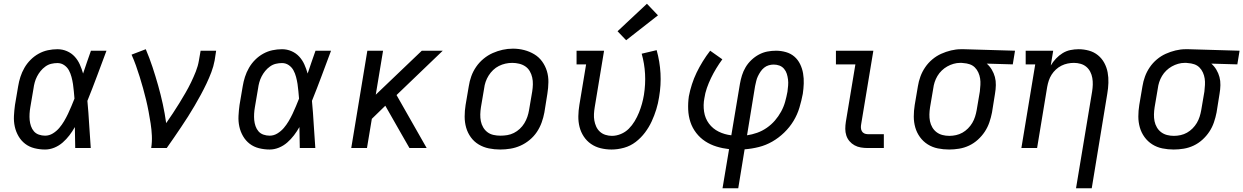

<svg xmlns="http://www.w3.org/2000/svg" viewBox="-20 -791 6644 1026"><path d="M221 8Q192 8 164 1Q136 -6 114.5 -22.5Q93 -39 79 -63Q65 -87 59 -114.5Q53 -142 54.5 -171.5Q56 -201 60 -230L77 -330Q81 -355 89 -380Q97 -405 110.5 -428.5Q124 -452 143.5 -471.5Q163 -491 186.5 -504Q210 -517 235.5 -522.5Q261 -528 287 -528Q314 -528 338 -517.5Q362 -507 379 -488.5Q396 -470 406.5 -446.5Q417 -423 424 -398Q434 -428 444.5 -458.5Q455 -489 466 -520H549Q524 -453 499 -386Q474 -319 447 -252Q453 -189 456.5 -126Q460 -63 465 0H382Q381 -28 381 -56Q381 -84 380 -112Q367 -89 351 -68Q335 -47 315 -29.5Q295 -12 270.5 -2Q246 8 221 8ZM221 -66Q243 -66 262.5 -78Q282 -90 296.5 -107Q311 -124 322.5 -143.5Q334 -163 343.5 -183Q353 -203 361.5 -223.5Q370 -244 378 -264Q376 -284 374.5 -303.5Q373 -323 370 -342Q367 -361 362 -380Q357 -399 348 -415.5Q339 -432 323 -443Q307 -454 287 -454Q270 -454 253.5 -450Q237 -446 222.5 -435.5Q208 -425 197 -411.5Q186 -398 178 -382.5Q170 -367 165.5 -350.5Q161 -334 159 -318L142 -218Q139 -201 138 -183.5Q137 -166 138.5 -149.5Q140 -133 145.5 -117Q151 -101 161.5 -89Q172 -77 188 -71.5Q204 -66 221 -66Z M788 0Q793 -33 791.5 -66Q790 -99 785 -131Q780 -163 774 -195Q768 -227 760.5 -258Q753 -289 744.5 -319.5Q736 -350 726.5 -380.5Q717 -411 706.5 -440.5Q696 -470 683 -499L759 -528Q779 -481 795 -432.5Q811 -384 825 -334.5Q839 -285 850 -234.5Q861 -184 868 -133Q886 -159 904 -186Q922 -213 938.5 -240Q955 -267 971 -294.5Q987 -322 1001 -351Q1015 -380 1026.5 -409Q1038 -438 1043 -468L1052 -520H1135L1127 -468Q1121 -436 1109.5 -405.5Q1098 -375 1083.5 -344.5Q1069 -314 1053 -284.5Q1037 -255 1020 -226Q1003 -197 985 -168.5Q967 -140 948 -112Q929 -84 910 -56Q891 -28 871 0Z M1421 8Q1392 8 1364 1Q1336 -6 1314.5 -22.5Q1293 -39 1279 -63Q1265 -87 1259 -114.5Q1253 -142 1254.5 -171.5Q1256 -201 1260 -230L1277 -330Q1281 -355 1289 -380Q1297 -405 1310.5 -428.5Q1324 -452 1343.5 -471.5Q1363 -491 1386.5 -504Q1410 -517 1435.5 -522.5Q1461 -528 1487 -528Q1514 -528 1538 -517.5Q1562 -507 1579 -488.5Q1596 -470 1606.5 -446.5Q1617 -423 1624 -398Q1634 -428 1644.5 -458.5Q1655 -489 1666 -520H1749Q1724 -453 1699 -386Q1674 -319 1647 -252Q1653 -189 1656.5 -126Q1660 -63 1665 0H1582Q1581 -28 1581 -56Q1581 -84 1580 -112Q1567 -89 1551 -68Q1535 -47 1515 -29.5Q1495 -12 1470.5 -2Q1446 8 1421 8ZM1421 -66Q1443 -66 1462.5 -78Q1482 -90 1496.5 -107Q1511 -124 1522.5 -143.5Q1534 -163 1543.5 -183Q1553 -203 1561.5 -223.5Q1570 -244 1578 -264Q1576 -284 1574.5 -303.5Q1573 -323 1570 -342Q1567 -361 1562 -380Q1557 -399 1548 -415.5Q1539 -432 1523 -443Q1507 -454 1487 -454Q1470 -454 1453.5 -450Q1437 -446 1422.5 -435.5Q1408 -425 1397 -411.5Q1386 -398 1378 -382.5Q1370 -367 1365.5 -350.5Q1361 -334 1359 -318L1342 -218Q1339 -201 1338 -183.5Q1337 -166 1338.5 -149.5Q1340 -133 1345.5 -117Q1351 -101 1361.5 -89Q1372 -77 1388 -71.5Q1404 -66 1421 -66Z M1857 0 1943 -520H2027L1988 -285L2234 -520H2346L2099 -283L2260 0H2168L2129 -68L2039 -226L1967 -156L1941 0Z M2653 8Q2622 8 2592.5 2Q2563 -4 2538 -19Q2513 -34 2496 -57.5Q2479 -81 2471 -109Q2463 -137 2463 -168Q2463 -199 2468 -230L2485 -330Q2489 -357 2498.5 -383.5Q2508 -410 2524.5 -434Q2541 -458 2564 -477Q2587 -496 2613 -507.5Q2639 -519 2666 -525Q2693 -531 2721 -531Q2752 -531 2781 -523.5Q2810 -516 2835 -501Q2860 -486 2877 -462.5Q2894 -439 2902.5 -411Q2911 -383 2910.5 -352Q2910 -321 2905 -290L2889 -190Q2884 -163 2874.5 -136.5Q2865 -110 2849 -86Q2833 -62 2810 -43Q2787 -24 2761 -12.5Q2735 -1 2707.5 3.5Q2680 8 2653 8ZM2654 -66Q2673 -66 2691 -69Q2709 -72 2726 -80.5Q2743 -89 2757.5 -102.5Q2772 -116 2782 -132.5Q2792 -149 2798 -166.5Q2804 -184 2807 -202L2824 -302Q2827 -321 2827.5 -340Q2828 -359 2824 -377Q2820 -395 2811 -410.5Q2802 -426 2787.5 -436Q2773 -446 2754.5 -450.5Q2736 -455 2717 -455Q2699 -455 2681 -451Q2663 -447 2646 -438.5Q2629 -430 2615 -416.5Q2601 -403 2591 -387Q2581 -371 2575 -353.5Q2569 -336 2567 -318L2550 -218Q2547 -199 2546.5 -180Q2546 -161 2549.5 -143.5Q2553 -126 2562 -110.5Q2571 -95 2585 -84.5Q2599 -74 2617 -70Q2635 -66 2654 -66Z M3248 8Q3218 8 3189.5 1Q3161 -6 3138 -22Q3115 -38 3099.5 -61.5Q3084 -85 3077 -112.5Q3070 -140 3070.5 -170Q3071 -200 3076 -230L3112 -447H3061V-520H3208L3158 -218Q3155 -200 3154 -182Q3153 -164 3156 -147Q3159 -130 3166 -114.5Q3173 -99 3185.5 -87.5Q3198 -76 3215 -70.5Q3232 -65 3250 -65Q3274 -65 3298 -75Q3322 -85 3340 -103Q3358 -121 3371.5 -143.5Q3385 -166 3394.5 -189.5Q3404 -213 3410.5 -236.5Q3417 -260 3421 -284Q3430 -341 3427 -396Q3424 -451 3409 -504L3489 -523Q3506 -462 3509.5 -399.5Q3513 -337 3502 -272Q3497 -239 3487 -206.5Q3477 -174 3462.5 -142.5Q3448 -111 3426.5 -82.5Q3405 -54 3377 -32.5Q3349 -11 3315 -1.5Q3281 8 3248 8ZM3326 -576 3280 -624 3437 -771 3496 -709Z M3841 215 3876 6Q3841 2 3808.5 -8Q3776 -18 3748.5 -36Q3721 -54 3700.5 -80.5Q3680 -107 3669.5 -138.5Q3659 -170 3657.5 -205.5Q3656 -241 3661 -276Q3667 -308 3677.5 -340.5Q3688 -373 3702.5 -403Q3717 -433 3735.5 -463Q3754 -493 3775 -520L3840 -474Q3823 -451 3807.5 -425.5Q3792 -400 3779.5 -374Q3767 -348 3757.5 -321Q3748 -294 3744 -266Q3737 -230 3742.5 -194Q3748 -158 3768.5 -130.5Q3789 -103 3820.5 -87.5Q3852 -72 3888 -68L3934 -343Q3938 -366 3945 -388.5Q3952 -411 3964.5 -432Q3977 -453 3995.5 -470.5Q4014 -488 4035.5 -499.5Q4057 -511 4080 -515.5Q4103 -520 4127 -520Q4154 -520 4180 -512.5Q4206 -505 4225 -488.5Q4244 -472 4255.5 -448.5Q4267 -425 4271.5 -398.5Q4276 -372 4275 -344.5Q4274 -317 4270 -290Q4263 -253 4252 -216Q4241 -179 4220.5 -145Q4200 -111 4170.5 -82.5Q4141 -54 4107 -34.5Q4073 -15 4035.5 -5.5Q3998 4 3959 7L3925 215ZM3972 -68Q3999 -72 4026 -81.5Q4053 -91 4077.5 -108Q4102 -125 4121 -147Q4140 -169 4154 -194.5Q4168 -220 4175.5 -247Q4183 -274 4188 -301Q4190 -317 4191.5 -333.5Q4193 -350 4191 -366Q4189 -382 4184.5 -396.5Q4180 -411 4170 -423Q4160 -435 4145.5 -440.5Q4131 -446 4114 -446Q4101 -446 4087.5 -442Q4074 -438 4063 -429Q4052 -420 4044 -408Q4036 -396 4030 -383.5Q4024 -371 4021 -357.5Q4018 -344 4015 -331Z M4617 0Q4598 0 4580 -3Q4562 -6 4546.5 -14.5Q4531 -23 4519.5 -36.5Q4508 -50 4502.5 -67Q4497 -84 4497 -102.5Q4497 -121 4500 -140L4551 -447H4447V-520H4647L4582 -128Q4580 -118 4580.5 -108Q4581 -98 4585.5 -90Q4590 -82 4598.5 -78Q4607 -74 4617 -74H4703V0Z M5052 8Q5021 8 4991.5 2Q4962 -4 4937.5 -19.5Q4913 -35 4896 -58.5Q4879 -82 4871 -110Q4863 -138 4863 -168.5Q4863 -199 4868 -230L4885 -330Q4889 -356 4898.5 -382Q4908 -408 4924 -431.5Q4940 -455 4962 -473.5Q4984 -492 5009.5 -503.5Q5035 -515 5062 -521.5Q5089 -528 5115 -528Q5119 -528 5123 -528Q5127 -528 5131 -528L5404 -520L5392 -447L5253 -451Q5269 -437 5280 -418.5Q5291 -400 5296.5 -379.5Q5302 -359 5301.5 -336Q5301 -313 5297 -290L5281 -190Q5276 -164 5267 -137.5Q5258 -111 5242.5 -87.5Q5227 -64 5205.5 -44.5Q5184 -25 5158.5 -13Q5133 -1 5105.5 3.5Q5078 8 5052 8ZM5053 -65Q5071 -65 5089 -69Q5107 -73 5123 -82Q5139 -91 5152.5 -104.5Q5166 -118 5175.5 -134Q5185 -150 5190.5 -167.5Q5196 -185 5199 -202L5216 -302Q5218 -320 5219 -337.5Q5220 -355 5217.5 -371.5Q5215 -388 5208 -403.5Q5201 -419 5189.5 -430.5Q5178 -442 5162 -447.5Q5146 -453 5128 -454L5119 -455Q5117 -455 5114.5 -455Q5112 -455 5110 -455Q5093 -455 5075.5 -450Q5058 -445 5042 -436Q5026 -427 5012.5 -414Q4999 -401 4989.5 -385Q4980 -369 4974.5 -352Q4969 -335 4967 -318L4950 -218Q4947 -199 4946.5 -180Q4946 -161 4949.5 -143.5Q4953 -126 4962 -110.5Q4971 -95 4985 -84.5Q4999 -74 5016.5 -69.5Q5034 -65 5053 -65Z M5730 215 5816 -302Q5819 -321 5819.5 -339Q5820 -357 5817 -374.5Q5814 -392 5806 -407.5Q5798 -423 5785 -434Q5772 -445 5754.5 -450Q5737 -455 5719 -455Q5702 -455 5685 -451.5Q5668 -448 5652 -440Q5636 -432 5622.5 -419.5Q5609 -407 5599.5 -392Q5590 -377 5584.5 -360.5Q5579 -344 5576 -327L5522 0H5438L5512 -447H5461V-520H5608L5595 -441Q5607 -461 5623 -478Q5639 -495 5658.5 -507Q5678 -519 5700 -523.5Q5722 -528 5744 -528Q5772 -528 5799 -520.5Q5826 -513 5847 -496Q5868 -479 5881 -455Q5894 -431 5899 -404Q5904 -377 5903 -348Q5902 -319 5897 -290L5814 215Z M6252 8Q6221 8 6191.5 2Q6162 -4 6137.5 -19.5Q6113 -35 6096 -58.5Q6079 -82 6071 -110Q6063 -138 6063 -168.5Q6063 -199 6068 -230L6085 -330Q6089 -356 6098.5 -382Q6108 -408 6124 -431.5Q6140 -455 6162 -473.5Q6184 -492 6209.5 -503.5Q6235 -515 6262 -521.5Q6289 -528 6315 -528Q6319 -528 6323 -528Q6327 -528 6331 -528L6604 -520L6592 -447L6453 -451Q6469 -437 6480 -418.5Q6491 -400 6496.5 -379.5Q6502 -359 6501.5 -336Q6501 -313 6497 -290L6481 -190Q6476 -164 6467 -137.5Q6458 -111 6442.5 -87.5Q6427 -64 6405.5 -44.5Q6384 -25 6358.5 -13Q6333 -1 6305.5 3.5Q6278 8 6252 8ZM6253 -65Q6271 -65 6289 -69Q6307 -73 6323 -82Q6339 -91 6352.5 -104.5Q6366 -118 6375.5 -134Q6385 -150 6390.5 -167.5Q6396 -185 6399 -202L6416 -302Q6418 -320 6419 -337.5Q6420 -355 6417.5 -371.5Q6415 -388 6408 -403.5Q6401 -419 6389.5 -430.5Q6378 -442 6362 -447.5Q6346 -453 6328 -454L6319 -455Q6317 -455 6314.5 -455Q6312 -455 6310 -455Q6293 -455 6275.5 -450Q6258 -445 6242 -436Q6226 -427 6212.5 -414Q6199 -401 6189.5 -385Q6180 -369 6174.5 -352Q6169 -335 6167 -318L6150 -218Q6147 -199 6146.5 -180Q6146 -161 6149.5 -143.5Q6153 -126 6162 -110.5Q6171 -95 6185 -84.5Q6199 -74 6216.5 -69.5Q6234 -65 6253 -65Z"/></svg>

Font: Iosevka Etoile Oblique
Style: Regular
Weight: 400
Italic angle: -9°
Designer: Belleve Invis
Foundry: Belleve Invis
Version: Version 15.5.2; ttfautohint (v1.8.4)